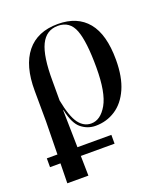

<svg xmlns="http://www.w3.org/2000/svg" viewBox="-142 -646 857 984"><g transform="rotate(-20 286.0 -154.0)"><path d="M0 130V82H58L61 -98L60 -264Q59 -401 117.5 -473.5Q176 -546 288 -546Q394 -546 450 -478Q506 -410 506 -272Q506 -178 478 -115Q450 -52 401.5 -20.5Q353 11 293 11Q250 11 215.5 -16.5Q181 -44 165 -121H163L167 82H352V130H168L170 238H55L57 130ZM276 -8Q327 -8 362.5 -70Q398 -132 398 -269Q398 -410 374 -473.5Q350 -537 285 -537Q221 -537 191.5 -476Q162 -415 163 -280V-174Q181 -81 208.5 -44.5Q236 -8 276 -8Z"/></g></svg>

Font: Noto Serif Display SemiCondensed Medium
Style: Regular
Weight: 500
Width: 4
Designer: Monotype Design Team
Foundry: Monotype Imaging Inc.
Version: Version 2.009